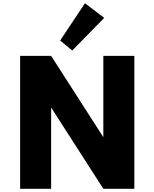

<svg xmlns="http://www.w3.org/2000/svg" viewBox="-20 -1172 959 1192"><path d="M105 0H297.5V-504.5L621.5 0H814V-825H621.5V-320.5L297.5 -825H105ZM428.5 -858.5 627 -1061 507.5 -1152 353.5 -920.5Z"/></svg>

Font: Spartan ExtraBold
Style: Regular
Weight: 800
Designer: Matt Bailey, Mirko Velimirovic
Foundry: Matt Bailey
Version: Version 1.003; ttfautohint (v1.8.3)